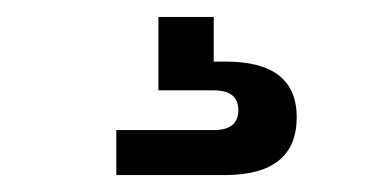

<svg xmlns="http://www.w3.org/2000/svg" viewBox="-20 -30 440 227"><path d="M117.5 177V123.8H232.6Q261.8 123.8 261.8 100.3Q261.8 76.8 232.6 76.8H167.3V-10H232.7V59.1L207.5 42.8H246.7Q330.8 42.8 330.8 108.6Q330.8 177 245.5 177Z"/></svg>

Font: Mozilla Text ExtraLight
Style: Regular
Weight: 200
Designer: Studio DRAMA
Foundry: Studio DRAMA
Version: Version 1.000